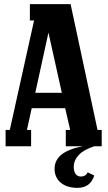

<svg xmlns="http://www.w3.org/2000/svg" viewBox="-20 -700 517 919"><path d="M317.9 -680.2 446.8 -78.1H466.8V0H431.2Q380.4 16.6 356.7 42.2Q333 67.9 333 99.1Q333 120.1 341.8 132.6Q350.6 145 367.2 145Q390.1 145 399.9 125L431.2 140.1Q412.1 199.2 351.1 199.2Q300.3 199.2 270.8 174.3Q241.2 149.4 241.2 107.9Q241.2 24.9 377 0H294.9V-78.1H315.9L292 -182.1H131.8L108.9 -78.1H128.9V0H6.8V-78.1H26.9L143.1 -602.1H123V-680.2ZM211.9 -543.9 148.9 -255.9H275.9Z"/></svg>

Font: Margherita Black
Style: Regular
Weight: 900
Designer: James Puckett
Foundry: Dunwich Type Founders
Version: Version 1.008;hotconv 1.0.109;makeotfexe 2.5.65596